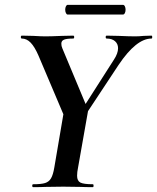

<svg xmlns="http://www.w3.org/2000/svg" viewBox="-20 -772 648 792"><path d="M294 -282 450 -526Q467 -552 467 -573Q467 -591 454.5 -602Q442 -613 420 -613Q416 -613 416 -619Q416 -625 420 -625L469 -624Q513 -622 538 -622Q553 -622 573 -624L605 -625Q608 -625 608 -619Q608 -613 605 -613Q542 -613 469 -504L311 -265ZM117 -12Q150 -12 166 -17Q182 -22 190.5 -36.5Q199 -51 204 -81L243 -310L344 -319L302 -81Q298 -62 298 -47Q298 -26 311.5 -19Q325 -12 363 -12Q366 -12 366 -6Q366 0 363 0Q331 0 313 -1L241 -2L167 -1Q149 0 117 0Q113 0 113 -6Q113 -12 117 -12ZM70 -613Q66 -613 66 -619Q66 -625 70 -625L117 -624Q151 -622 167 -622Q190 -622 236 -624L282 -625Q286 -625 286 -619Q286 -613 282 -613Q256 -613 244.5 -608.5Q233 -604 233 -592Q233 -582 237 -573L344 -317L254 -271L139 -542Q123 -579 106.5 -596Q90 -613 70 -613ZM249 -732Q249 -740 252 -746Q255 -752 259 -752H487Q492 -752 495 -746Q498 -740 498 -732Q498 -724 495 -718Q492 -712 487 -712H259Q255 -712 252 -718Q249 -724 249 -732Z"/></svg>

Font: Cormorant Infant
Style: Bold Italic
Weight: 700
Italic angle: -10°
Designer: Christian Thalmann (Catharsis Fonts)
Foundry: Catharsis Fonts
Version: Version 4.000